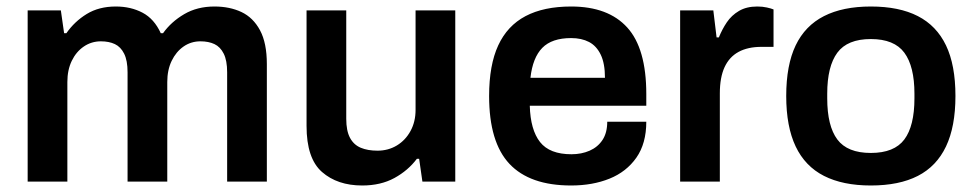

<svg xmlns="http://www.w3.org/2000/svg" viewBox="-20 -558 2995 590"><path d="M65 0V-526H167L177 -456H184Q209 -492 246.5 -515Q284 -538 336 -538Q382 -538 418 -519Q454 -500 474 -456H481Q506 -491 546 -514.5Q586 -538 639 -538Q686 -538 722 -521Q758 -504 779 -465Q800 -426 800 -361V0H678V-336Q678 -372 667.5 -393Q657 -414 639 -422.5Q621 -431 596 -431Q567 -431 544 -415Q521 -399 507.5 -371Q494 -343 494 -306V0H372V-336Q372 -372 361.5 -393Q351 -414 333 -422.5Q315 -431 290 -431Q261 -431 237.5 -415Q214 -399 200.5 -371Q187 -343 187 -306V0Z M1093 12Q1017 12 969.5 -29.5Q922 -71 922 -171V-526H1044V-193Q1044 -156 1055.5 -134.5Q1067 -113 1088.5 -104Q1110 -95 1140 -95Q1173 -95 1199.5 -111Q1226 -127 1241.5 -155.5Q1257 -184 1257 -220V-526H1379V0H1278L1268 -70H1261Q1234 -34 1192 -11Q1150 12 1093 12Z M1735 12Q1608 12 1545.5 -54.5Q1483 -121 1483 -263Q1483 -358 1511 -418.5Q1539 -479 1595 -508.5Q1651 -538 1735 -538Q1849 -538 1907.5 -473.5Q1966 -409 1966 -269V-233H1608Q1610 -159 1639.5 -121.5Q1669 -84 1736 -84Q1767 -84 1792 -95Q1817 -106 1831.5 -128Q1846 -150 1846 -184H1966Q1966 -117 1935.5 -73.5Q1905 -30 1853 -9Q1801 12 1735 12ZM1610 -319H1839Q1839 -363 1826 -390Q1813 -417 1790 -429Q1767 -441 1735 -441Q1676 -441 1646.5 -411Q1617 -381 1610 -319Z M2070 0V-526H2172L2182 -443H2189Q2199 -468 2213.5 -489.5Q2228 -511 2251 -524.5Q2274 -538 2307 -538Q2323 -538 2336.5 -535Q2350 -532 2357 -529V-414H2320Q2278 -414 2249.5 -398.5Q2221 -383 2206.5 -351.5Q2192 -320 2192 -271V0Z M2656 12Q2570 12 2512 -17.5Q2454 -47 2425 -108Q2396 -169 2396 -263Q2396 -358 2425 -418.5Q2454 -479 2512 -508.5Q2570 -538 2656 -538Q2743 -538 2800.5 -508.5Q2858 -479 2887 -418.5Q2916 -358 2916 -263Q2916 -169 2887 -108Q2858 -47 2800.5 -17.5Q2743 12 2656 12ZM2656 -88Q2728 -88 2759 -129.5Q2790 -171 2790 -256V-270Q2790 -354 2759 -396Q2728 -438 2656 -438Q2584 -438 2553 -396Q2522 -354 2522 -270V-256Q2522 -171 2553 -129.5Q2584 -88 2656 -88Z"/></svg>

Font: Archivo Variable SemiBold
Style: Regular
Weight: 600
Designer: Hector Gatti
Foundry: Omnibus-Type
Version: Version 2.001